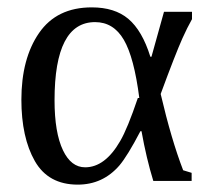

<svg xmlns="http://www.w3.org/2000/svg" viewBox="-20 -491 563 521"><path d="M38 -221V-220Q38 -332 86 -401.5Q134 -471 229 -471Q291 -471 328 -440Q366 -408 388 -337H391L425 -459H501V-439Q488 -416 475 -387Q455 -342 416 -236Q445 -112 477 -29L500 -22V0H396Q377 -62 364 -135H361Q326 -68 304 -42Q259 10 191 10Q111 10 74.5 -54Q38 -118 38 -221ZM354 -225H358Q344 -335 316 -383Q288 -431 238 -431Q128 -431 128 -219Q128 -131 151 -83Q173 -37 211 -37Q265 -37 306 -108Q326 -142 354 -225Z"/></svg>

Font: Libra Serif Modern
Style: Regular
Weight: 400
Designer: Stefan Peev, Context Ltd
Foundry: Stefan Peev, Context Ltd
Version: Version 1.000